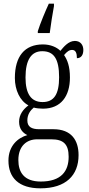

<svg xmlns="http://www.w3.org/2000/svg" viewBox="-20 -786 486 1046"><path d="M186 -616V-606H251C257 -655 266 -708 274 -753V-766H246C227 -725 199 -658 186 -616ZM200 240C339 240 408 169 408 59C408 -22 369 -82 271 -82H194C152 -82 129 -95 129 -130C129 -163 146 -185 164 -200C175 -196 200 -194 214 -194C312 -194 361 -262 361 -364C361 -424 347 -460 329 -486C345 -505 357 -514 373 -514C392 -514 399 -497 399 -469C423 -469 434 -488 434 -514C434 -540 419 -563 388 -563C352 -563 326 -529 309 -509C289 -529 255 -544 214 -544C114 -544 61 -479 61 -361C61 -295 89 -236 135 -212C107 -191 84 -162 84 -123C84 -82 106 -61 129 -50C79 -36 26 7 26 89C26 182 82 240 200 240ZM212 -230C150 -230 119 -274 119 -364C119 -462 152 -507 210 -507C273 -507 302 -466 302 -365C302 -272 274 -230 212 -230ZM202 203C110 203 80 151 80 86C80 8 127 -27 182 -27H260C326 -27 354 0 354 68C354 146 314 203 202 203Z"/></svg>

Font: Noto Serif Georgian Condensed Light
Style: Regular
Weight: 300
Width: 3
Designer: Monotype Design Team, Akaki Razmadze
Foundry: Google LLC
Version: Version 2.003